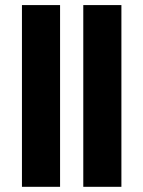

<svg xmlns="http://www.w3.org/2000/svg" viewBox="-20 -720 553 740"><path d="M64.6 0V-700.4H211.5V0ZM301 0V-700.4H447.9V0Z"/></svg>

Font: SourceSans3VF
Style: Regular
Weight: 200
Designer: Paul D. Hunt
Foundry: Adobe
Version: Version 3.052;hotconv 1.1.0;makeotfexe 2.6.0